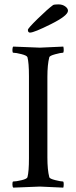

<svg xmlns="http://www.w3.org/2000/svg" viewBox="-20 -861 351 884"><path d="M113.3 -510.7Q113.3 -571.3 106.4 -597.7Q103.5 -605.5 78.6 -611.8Q53.7 -618.2 41 -618.2Q37.1 -618.2 37.1 -630.4Q37.1 -642.6 41 -646.5Q153.3 -641.6 163.6 -641.6Q173.8 -641.6 271.5 -646.5Q273.4 -640.6 273.4 -629.4Q273.4 -618.2 269.5 -618.2Q259.8 -618.2 234.4 -611.3Q209 -604.5 207 -597.7Q198.2 -563.5 198.2 -506.8V-135.7Q198.2 -79.1 207 -44.9Q209 -38.1 234.4 -31.7Q259.8 -25.4 269.5 -25.4Q273.4 -25.4 273.4 -14.2Q273.4 -2.9 271.5 2.9Q173.8 -2 163.6 -2Q153.3 -2 41 2.9Q37.1 -1 37.1 -13.2Q37.1 -25.4 41 -25.4Q53.7 -25.4 78.6 -31.2Q103.5 -37.1 106.4 -44.9Q113.3 -71.3 113.3 -131.8ZM108.4 -723.6Q108.4 -730.5 153.3 -774.4Q198.2 -818.4 224.6 -837.9Q230.5 -840.8 249 -840.8Q267.6 -840.8 280.3 -831.5Q293 -822.3 293 -811.5Q293 -789.1 214.8 -750Q136.7 -710.9 118.2 -710.9Q108.4 -710.9 108.4 -723.6Z"/></svg>

Font: CrimsonText-Roman
Style: Roman
Weight: 400
Version: Version 0.13